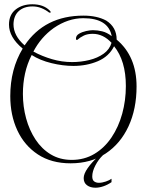

<svg xmlns="http://www.w3.org/2000/svg" viewBox="-20 -725 699 897"><path d="M310 38Q220 38 157 -3.5Q94 -45 61 -116Q28 -187 28 -276Q28 -402 86 -498Q22 -551 22 -610Q22 -656 53 -680.5Q84 -705 131 -705Q183 -705 212 -676Q217 -671 217 -668Q217 -666 214 -666Q211 -666 210 -666Q192 -680 172.5 -687.5Q153 -695 132 -695Q92 -695 68 -673.5Q44 -652 43 -612Q43 -558 95 -513Q189 -652 370 -652Q433 -652 476 -629Q525 -598 525 -540Q618 -462 618 -321Q618 -216 580.5 -135Q543 -54 474 -8Q405 38 310 38ZM317 -435Q358 -435 397 -444.5Q436 -454 464 -474Q492 -494 501 -525Q462 -567 413 -567Q389 -567 372 -559Q355 -551 340 -538Q335 -538 335 -545Q335 -559 349.5 -567.5Q364 -576 382.5 -580Q401 -584 414 -584Q436 -584 458 -578.5Q480 -573 502 -556Q486 -640 369 -640Q298 -640 231 -594Q171 -551 136 -484Q177 -462 223 -448.5Q269 -435 317 -435ZM315 22Q374 22 421 -6Q468 -34 501 -83Q534 -132 551 -194Q568 -256 568 -323Q568 -441 513 -509Q489 -461 437 -439Q385 -417 323 -417Q274 -417 220.5 -430Q167 -443 128 -468Q107 -427 97 -381.5Q87 -336 87 -286Q87 -227 102 -172Q117 -117 146 -73Q175 -29 217.5 -3.5Q260 22 315 22ZM426 152Q402 152 386.5 140.5Q371 129 371 107Q371 87 390 60Q409 33 438 7Q441 5 445.5 1.5Q450 -2 453 -2Q458 -2 461 0Q440 20 425.5 48Q411 76 411 99Q411 116 420 122.5Q429 129 442 129Q457 129 474.5 123Q492 117 501 110V126Q482 139 462.5 145.5Q443 152 426 152Z"/></svg>

Font: Updock
Style: Regular
Weight: 400
Designer: Robert E. Leuschke
Foundry: Robert E. Leuschke
Version: Version 1.010; ttfautohint (v1.8.4.7-5d5b)